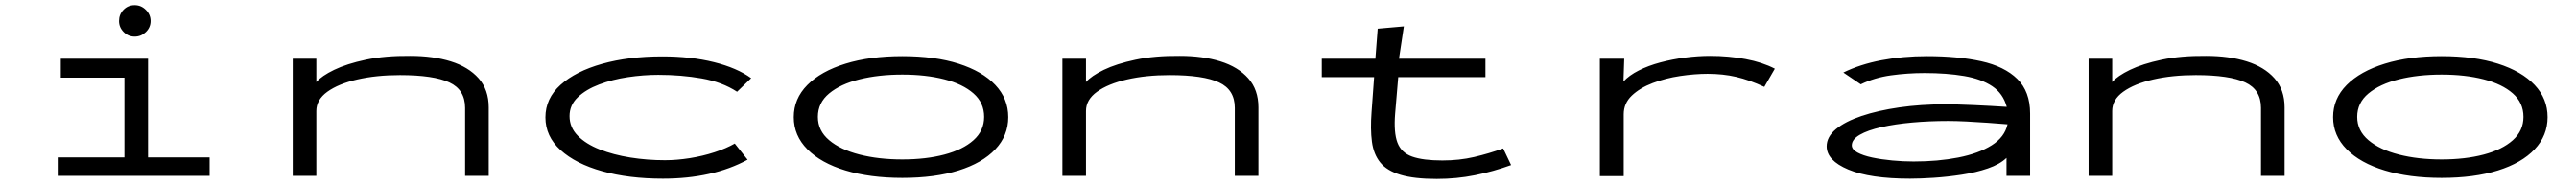

<svg xmlns="http://www.w3.org/2000/svg" viewBox="-20 -686 10040 718"><path d="M205 0V-72H465V-383H217V-457H557V-72H797V0ZM505 -543Q480 -543 462 -561Q444 -579 444 -604Q444 -630 461.5 -648Q479 -666 505 -666Q530 -666 548.5 -647.5Q567 -629 567 -604Q567 -579 548.5 -561Q530 -543 505 -543Z M1121 0V-457H1213V-366Q1234 -390 1282.5 -413.5Q1331 -437 1406 -453Q1481 -469 1579 -468Q1668 -468 1737 -446.5Q1806 -425 1845.5 -380.5Q1885 -336 1885 -267V0H1793V-265Q1793 -336 1731.5 -364.5Q1670 -393 1539 -393Q1447 -393 1373 -376Q1299 -359 1256 -328Q1213 -297 1213 -253V0Z M2564 11Q2431 11 2327.5 -18Q2224 -47 2165 -100.5Q2106 -154 2106 -228Q2106 -302 2165 -355Q2224 -408 2327 -437Q2430 -466 2562 -466Q2673 -466 2763 -443.5Q2853 -421 2908 -381L2853 -328Q2795 -366 2715 -380Q2635 -394 2546 -394Q2488 -394 2427.5 -385Q2367 -376 2315.5 -356.5Q2264 -337 2232 -306.5Q2200 -276 2200 -233Q2200 -189 2232 -156.5Q2264 -124 2317.5 -103Q2371 -82 2437 -71.5Q2503 -61 2572 -61Q2618 -61 2668.5 -69Q2719 -77 2765 -92Q2811 -107 2844 -126L2894 -63Q2758 11 2564 11Z M3497 8Q3371 8 3275.5 -21Q3180 -50 3127 -103.5Q3074 -157 3074 -229Q3074 -301 3127 -354.5Q3180 -408 3275.5 -437.5Q3371 -467 3497 -467Q3624 -467 3716.5 -437.5Q3809 -408 3859.5 -354.5Q3910 -301 3910 -229Q3910 -157 3859.5 -103.5Q3809 -50 3716.5 -21Q3624 8 3497 8ZM3497 -64Q3589 -64 3661 -83Q3733 -102 3774.5 -139Q3816 -176 3816 -230Q3816 -285 3774.5 -321.5Q3733 -358 3661 -376.5Q3589 -395 3497 -395Q3405 -395 3330.5 -376.5Q3256 -358 3212 -321.5Q3168 -285 3168 -230Q3168 -176 3212 -139Q3256 -102 3330.5 -83Q3405 -64 3497 -64Z M4121 0V-457H4213V-366Q4234 -390 4282.5 -413.5Q4331 -437 4406 -453Q4481 -469 4579 -468Q4668 -468 4737 -446.5Q4806 -425 4845.5 -380.5Q4885 -336 4885 -267V0H4793V-265Q4793 -336 4731.5 -364.5Q4670 -393 4539 -393Q4447 -393 4373 -376Q4299 -359 4256 -328Q4213 -297 4213 -253V0Z M5132 -385V-457H5341L5350 -574L5452 -583L5433 -457H5770V-385H5430L5418 -243Q5412 -169 5427 -129.5Q5442 -90 5484.5 -75Q5527 -60 5602 -60Q5668 -60 5726 -73.5Q5784 -87 5839 -107L5870 -42Q5801 -17 5729.5 -2.5Q5658 12 5580 12Q5492 12 5439 -4Q5386 -20 5360 -52Q5334 -84 5327.5 -133Q5321 -182 5326 -248L5336 -385Z M6216 1V-457H6311L6308 -368Q6330 -392 6367.5 -411Q6405 -430 6452 -442.5Q6499 -455 6549 -461.5Q6599 -468 6646 -468Q6718 -468 6784 -455.5Q6850 -443 6898 -418L6857 -347Q6799 -374 6747.5 -386Q6696 -398 6636 -398Q6586 -398 6529 -389.5Q6472 -381 6422 -362Q6372 -343 6340.5 -313Q6309 -283 6309 -240V1Z M7425 11Q7269 11 7184.5 -24.5Q7100 -60 7100 -115Q7100 -152 7136 -182Q7172 -212 7236 -233.5Q7300 -255 7383.5 -267Q7467 -279 7561 -279Q7608 -279 7674 -276Q7740 -273 7802 -269Q7788 -321 7745.5 -349.5Q7703 -378 7635.5 -389.5Q7568 -401 7481 -401Q7415 -401 7350.5 -392Q7286 -383 7233 -357L7165 -403Q7230 -435 7313.5 -451Q7397 -467 7491 -467Q7612 -467 7702.5 -447Q7793 -427 7843 -378Q7893 -329 7893 -243V0H7801V-70Q7775 -45 7728.5 -29Q7682 -13 7626.5 -4.5Q7571 4 7518 7.5Q7465 11 7425 11ZM7198 -119Q7198 -103 7220 -91Q7242 -79 7277.5 -71.5Q7313 -64 7355.5 -60Q7398 -56 7439 -56Q7534 -56 7613 -71.5Q7692 -87 7743 -119Q7794 -151 7805 -201Q7769 -204 7727 -207Q7685 -210 7644.5 -212Q7604 -214 7573 -214Q7501 -214 7434 -208Q7367 -202 7313.5 -190Q7260 -178 7229 -160Q7198 -142 7198 -119Z M8121 0V-457H8213V-366Q8234 -390 8282.5 -413.5Q8331 -437 8406 -453Q8481 -469 8579 -468Q8668 -468 8737 -446.5Q8806 -425 8845.5 -380.5Q8885 -336 8885 -267V0H8793V-265Q8793 -336 8731.5 -364.5Q8670 -393 8539 -393Q8447 -393 8373 -376Q8299 -359 8256 -328Q8213 -297 8213 -253V0Z M9497 8Q9371 8 9275.5 -21Q9180 -50 9127 -103.5Q9074 -157 9074 -229Q9074 -301 9127 -354.5Q9180 -408 9275.5 -437.5Q9371 -467 9497 -467Q9624 -467 9716.5 -437.5Q9809 -408 9859.5 -354.5Q9910 -301 9910 -229Q9910 -157 9859.5 -103.5Q9809 -50 9716.5 -21Q9624 8 9497 8ZM9497 -64Q9589 -64 9661 -83Q9733 -102 9774.5 -139Q9816 -176 9816 -230Q9816 -285 9774.5 -321.5Q9733 -358 9661 -376.5Q9589 -395 9497 -395Q9405 -395 9330.5 -376.5Q9256 -358 9212 -321.5Q9168 -285 9168 -230Q9168 -176 9212 -139Q9256 -102 9330.5 -83Q9405 -64 9497 -64Z"/></svg>

Font: Inconsolata UltraExpanded Thin
Style: Regular
Weight: 100
Width: 9
Monospace: yes
Designer: Raph Levien, Cyreal, Brenton Simpson
Foundry: Raph Levien, Cyreal, Google
Version: Version 3.100; ttfautohint (v1.8.4.7-5d5b)